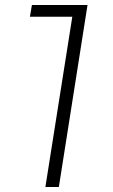

<svg xmlns="http://www.w3.org/2000/svg" viewBox="-20 -750 452 770"><path d="M162 0 270 -683H100L108 -730H331L216 0Z"/></svg>

Font: Sora ExtraLight
Style: Italic
Weight: 200
Designer: Jonathan Barnbrook, Juli√°n Moncada
Version: Version 1.000